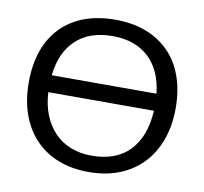

<svg xmlns="http://www.w3.org/2000/svg" viewBox="-79 -783 935 879"><g transform="rotate(10 389.0 -344.0)"><path d="M730 -347Q730 -265 706 -199Q682 -133 637.5 -86.5Q593 -40 530 -15Q467 10 388 10Q308 10 245 -15Q182 -40 138 -86.5Q94 -133 70.5 -199Q47 -265 47 -347Q47 -512 137 -605Q228 -698 389 -698Q468 -698 531 -674Q594 -650 638.5 -605Q683 -560 706.5 -494.5Q730 -429 730 -347ZM388 -66Q502 -66 564.5 -131.5Q627 -197 634 -318H143Q146 -260 164.5 -213.5Q183 -167 214.5 -134Q246 -101 290 -83.5Q334 -66 388 -66ZM389 -622Q283 -622 220 -564Q157 -506 145 -397H632Q620 -505 557 -563.5Q494 -622 389 -622Z"/></g></svg>

Font: Libra Sans
Style: Regular
Weight: 400
Foundry: Context Ltd
Version: Version 1.000; ttfautohint (v1.3)